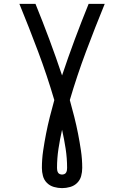

<svg xmlns="http://www.w3.org/2000/svg" viewBox="-20 -755 640 990"><path d="M300 215Q279 215 258 209Q237 203 222 188Q207 173 201.5 152.5Q196 132 196 111Q196 66 202.5 22Q209 -22 217.5 -65.5Q226 -109 237 -152.5Q248 -196 260 -239Q223 -365 176.5 -489Q130 -613 80 -735H163Q200 -644 234.5 -551.5Q269 -459 300 -366Q331 -459 365.5 -551.5Q400 -644 437 -735H520Q470 -613 423.5 -489Q377 -365 340 -239Q352 -196 363 -152.5Q374 -109 382.5 -65.5Q391 -22 397.5 22Q404 66 404 111Q404 132 398.5 152.5Q393 173 378 188Q363 203 342 209Q321 215 300 215ZM300 145Q306 145 312 142.5Q318 140 321 134.5Q324 129 325 123Q326 117 326 111Q326 61 318.5 12Q311 -37 300 -86Q289 -37 281.5 12Q274 61 274 111Q274 117 275 123Q276 129 279 134.5Q282 140 288 142.5Q294 145 300 145Z"/></svg>

Font: Iosevka Fixed Extended
Style: Regular
Weight: 400
Width: 7
Monospace: yes
Designer: Belleve Invis
Foundry: Belleve Invis
Version: Version 24.1.1; ttfautohint (v1.8.4)